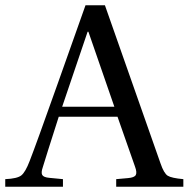

<svg xmlns="http://www.w3.org/2000/svg" viewBox="-49 -712 719 732"><path d="M-29 0V-29Q17 -31 32.5 -43.5Q48 -56 64 -98Q89 -162 172 -396L277 -692H351L563 -89Q576 -51 590.5 -42Q605 -33 650 -29V0H394V-29L439 -33Q463 -35 468.5 -44.5Q474 -54 466 -76L399 -267H175Q125 -111 114 -74Q107 -54 112 -45Q117 -36 139 -34L191 -29V0ZM188 -305H387L288 -591H285Q196 -329 188 -305Z"/></svg>

Font: Linguistics Pro
Style: Regular
Weight: 400
Designer: Stefan Peev, Context Ltd
Foundry: Stefan Peev, Context Ltd
Version: Version 001.000